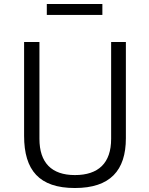

<svg xmlns="http://www.w3.org/2000/svg" viewBox="-20 -934 750 964"><path d="M494 -914H215V-859H494ZM612 -240V-723H538V-237C538 -115 474 -55 356 -55C239 -55 178 -117 178 -237V-723H101V-252C101 -79 177 10 356 10C533 10 612 -78 612 -240Z"/></svg>

Font: United Sans Light
Style: Regular
Weight: 300
Designer: Pablo Impallari, Rodrigo Fuenzalida (Modified by Dan O. Williams)
Version: Version 1.000;PS 001.000;hotconv 1.0.88;makeotf.lib2.5.64775